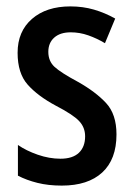

<svg xmlns="http://www.w3.org/2000/svg" viewBox="-20 -570 417 600"><path d="M344 -150Q344 -72 299.5 -31Q255 10 173 10Q131 10 97 1.5Q63 -7 36 -21V-117Q62 -99 98 -86.5Q134 -74 169 -74Q207 -74 226.5 -92.5Q246 -111 246 -144Q246 -172 227 -192Q208 -212 154 -240Q98 -270 66.5 -305.5Q35 -341 35 -405Q35 -472 80 -511Q125 -550 200 -550Q239 -550 273.5 -540Q308 -530 340 -512L308 -435Q283 -450 256 -459.5Q229 -469 201 -469Q168 -469 149.5 -452.5Q131 -436 131 -408Q131 -379 150.5 -361Q170 -343 224 -314Q279 -283 311.5 -248Q344 -213 344 -150Z"/></svg>

Font: Avrile Sans Condensed Medium
Style: Regular
Weight: 500
Width: 3
Designer: Monotype Design Team
Foundry: Monotype Imaging Inc.
Version: Version 2.001;September 10, 2019;FontCreator 11.5.0.2425 64-